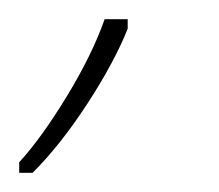

<svg xmlns="http://www.w3.org/2000/svg" viewBox="-26 -734 228 200"><path d="M8 -554Q37 -583 65 -626Q93 -669 107 -704V-714H83Q70 -677 43.5 -633.5Q17 -590 -6 -565V-554Z"/></svg>

Font: Noto Sans Display SemiCondensed Thin
Style: Italic
Weight: 250
Width: 4
Designer: Monotype Design team
Foundry: Monotype Imaging Inc.
Version: 1.000